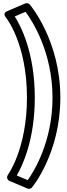

<svg xmlns="http://www.w3.org/2000/svg" viewBox="-20 -920 427 1225"><path d="M29.9 196.1 25.1 208.8C24.2 219.5 30.3 229.8 40.2 234L155.2 283C164.8 287.1 177.2 284.5 184.3 275.9C186.1 273.7 365 57.6 365 -297C365 -661.6 172.7 -888.1 169.8 -891.5C163.5 -898.5 151.6 -902.4 141.2 -898L26.2 -849C-4.4 -836 13.7 -814.2 16 -810.9C18.1 -808.4 152 -644.2 152 -297C152 30.2 30.8 194.9 29.9 196.1ZM156.8 229.3 87 199.6C122.9 138.1 202 -27.6 202 -297C202 -582.7 113.5 -753.5 74.1 -815.1L143.1 -844.5C183.7 -789.7 315 -589.9 315 -297C315 -13.5 194 177.4 156.8 229.3Z"/></svg>

Font: Hussar Ekologiczny
Style: Regular
Weight: 400
Foundry: Cannot Into Space Fonts
Version: Version 0.97